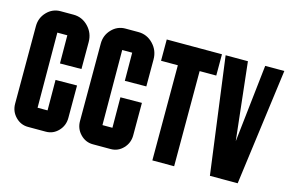

<svg xmlns="http://www.w3.org/2000/svg" viewBox="-89 -908 1687 1115"><g transform="rotate(15 754.0 -350.0)"><path d="M227 -405 226 -574H166L168 -123H228L227 -306L356 -307V-112Q356 -66 325 -33.5Q294 -1 250 -1H143Q99 -1 67.5 -33.5Q36 -66 36 -112V-578Q36 -628 70 -663.5Q104 -699 152 -699H230Q282 -699 319 -660.5Q356 -622 356 -568V-406Z M617 -405 616 -574H556L558 -123H618L617 -306L746 -307V-112Q746 -66 715 -33.5Q684 -1 640 -1H533Q489 -1 457.5 -33.5Q426 -66 426 -112V-578Q426 -628 460 -663.5Q494 -699 542 -699H620Q672 -699 709 -660.5Q746 -622 746 -568V-406Z M790 -700H1122V-572H1022V0H891V-572H790Z M1382 -700H1497L1404 0H1237L1144 -700H1278L1330 -233Z"/></g></svg>

Font: Bayformers-TFTCGName
Style: Regular
Weight: 400
Designer: billmoo
Foundry: Bayformers
Version: Version 1.021;Fontself Maker 3.5.4